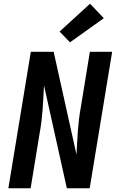

<svg xmlns="http://www.w3.org/2000/svg" viewBox="-20 -1014 640 1034"><path d="M25 0 146 -735H269L392 -181Q394 -213 395.5 -246Q397 -279 399.5 -311.5Q402 -344 406 -376.5Q410 -409 416 -441L464 -735H584L463 0H340L217 -554Q215 -522 213.5 -489Q212 -456 209.5 -423.5Q207 -391 203 -358.5Q199 -326 193 -294L145 0ZM357 -786 301 -844 465 -994 539 -916Z"/></svg>

Font: Iosevka Curly Extended
Style: Bold Italic
Weight: 700
Width: 7
Italic angle: -9°
Monospace: yes
Designer: Belleve Invis
Foundry: Belleve Invis
Version: Version 11.1.0; ttfautohint (v1.8.3)